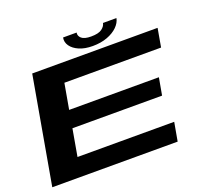

<svg xmlns="http://www.w3.org/2000/svg" viewBox="-136 -976 1218 1139"><g transform="rotate(-20 473.0 -406.5)"><path d="M7 0 126 -675H917.5L897 -558H286.5L258 -397H824.5L805 -288H239L209 -117.5H819.5L798.5 0ZM520 -705Q470.5 -705 435.2 -720.2Q400 -735.5 382.8 -760Q365.5 -784.5 371 -813H456.5Q452.5 -792.5 470 -777Q487.5 -761.5 530 -761.5Q577 -761.5 598.2 -777.2Q619.5 -793 623 -813H708Q702.5 -784.5 677.8 -760Q653 -735.5 612.5 -720.2Q572 -705 520 -705Z"/></g></svg>

Font: Anybody UltraExpanded SemiBold
Style: Italic
Weight: 600
Width: 9
Italic angle: -10°
Designer: Tyler Finck
Foundry: Etcetera Type Company
Version: Version 1.010; ttfautohint (v1.8.3) -l 8 -r 50 -G 200 -x 14 